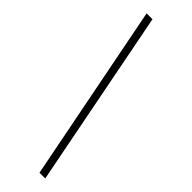

<svg xmlns="http://www.w3.org/2000/svg" viewBox="-361 -896 1133 1133"><g transform="rotate(45 205.0 -330.0)"><path d="M121 -886H72L290 226H338Z"/></g></svg>

Font: Noto Sans Kannada UI ExtraCondensed Light
Style: Regular
Weight: 300
Width: 2
Designer: Jelle Bosma - Monotype Design Team
Foundry: Monotype Imaging Inc.
Version: Version 2.005